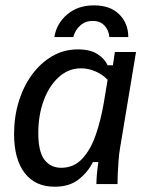

<svg xmlns="http://www.w3.org/2000/svg" viewBox="-20 -697 565 727"><path d="M186.7 10Q113.3 10 73.3 -42.1Q33.3 -94.2 33.3 -190Q33.3 -254.2 50.8 -311.7Q68.3 -369.2 100.8 -413.8Q133.3 -458.3 177.5 -484.2Q221.7 -510 275 -510Q321.7 -510 349.2 -492.1Q376.7 -474.2 387.5 -450H407.5L415 -500H495L434.2 -134.2Q430.8 -114.2 428.8 -87.5Q426.7 -60.8 425.8 -37.1Q425 -13.3 425 0H345Q345 -16.7 347.1 -39.2Q349.2 -61.7 352.5 -83.3H331.7Q313.3 -45.8 278.3 -17.9Q243.3 10 186.7 10ZM211.7 -61.7Q260 -61.7 292.1 -96.7Q324.2 -131.7 343.3 -188.3Q362.5 -245 373.3 -309.2L387.5 -395Q369.2 -414.2 342.5 -426.2Q315.8 -438.3 286.7 -438.3Q239.2 -438.3 202.5 -405Q165.8 -371.7 145.4 -316.2Q125 -260.8 125 -193.3Q125 -122.5 148.3 -92.1Q171.7 -61.7 211.7 -61.7ZM185.8 -556.7Q194.2 -608.3 234.6 -642.5Q275 -676.7 335.8 -676.7Q397.5 -676.7 431.7 -642.5Q465.8 -608.3 465.8 -556.7H394.2Q391.7 -583.3 375 -600.8Q358.3 -618.3 330.8 -617.5Q304.2 -618.3 284.2 -600.8Q264.2 -583.3 257.5 -556.7Z"/></svg>

Font: Familjen Grotesk
Style: Italic
Weight: 400
Italic angle: -9.46201°
Designer: Anders Wikstroem, Jonas Baeckman, Matilda Gysing, Kristian Moeller
Foundry: Familjen STHLM AB
Version: Version 2.000